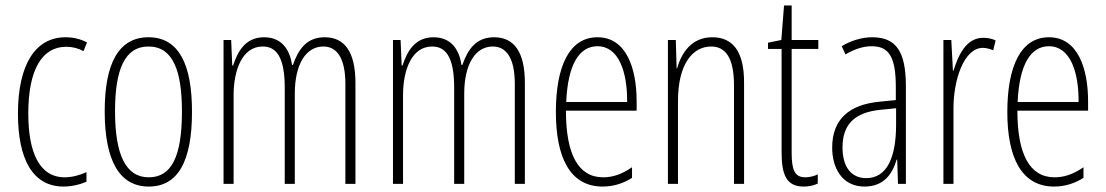

<svg xmlns="http://www.w3.org/2000/svg" viewBox="-20 -676 4066 706"><path d="M214 10C241 10 274 3 298 -8V-43C271 -31 244 -24 218 -24C124 -24 84 -117 84 -259C84 -422 136 -504 223 -504C246 -504 267 -499 287 -488L300 -520C277 -532 251 -539 221 -539C111 -539 46 -440 46 -258C46 -91 100 10 214 10Z M686 -265C686 -437 639 -539 526 -539C417 -539 365 -444 365 -267C365 -84 420 10 527 10C634 10 686 -82 686 -265ZM403 -267C403 -421 439 -505 526 -505C616 -505 649 -416 649 -266C649 -101 611 -24 527 -24C442 -24 403 -108 403 -267Z M1174 -539C1109 -539 1078 -497 1057 -437H1054C1046 -491 1018 -539 951 -539C880 -539 853 -483 837 -435H834L830 -529H802V0H839V-326C839 -417 870 -505 946 -505C993 -505 1027 -471 1027 -354V0H1064V-332C1064 -438 1104 -505 1169 -505C1216 -505 1250 -467 1250 -367V0H1287V-371C1287 -487 1246 -539 1174 -539Z M1797 -539C1732 -539 1701 -497 1680 -437H1677C1669 -491 1641 -539 1574 -539C1503 -539 1476 -483 1460 -435H1457L1453 -529H1425V0H1462V-326C1462 -417 1493 -505 1569 -505C1616 -505 1650 -471 1650 -354V0H1687V-332C1687 -438 1727 -505 1792 -505C1839 -505 1873 -467 1873 -367V0H1910V-371C1910 -487 1869 -539 1797 -539Z M2177 -539C2074 -539 2024 -433 2024 -264C2024 -97 2076 10 2196 10C2238 10 2274 -3 2304 -22V-61C2268 -36 2234 -24 2198 -24C2106 -24 2061 -109 2061 -269H2321V-303C2321 -425 2283 -539 2177 -539ZM2177 -506C2255 -506 2287 -412 2286 -301H2062C2068 -439 2110 -506 2177 -506Z M2599 -539C2524 -539 2486 -483 2470 -425H2468L2465 -529H2436V0H2473V-305C2473 -439 2526 -505 2595 -505C2648 -505 2679 -463 2679 -362V0H2716V-373C2716 -488 2674 -539 2599 -539Z M2941 -24C2901 -24 2891 -53 2891 -115V-496H2989V-529H2891V-656H2863L2853 -529L2804 -519V-496H2854V-116C2854 -33 2872 10 2935 10C2956 10 2972 6 2987 -1V-35C2976 -29 2958 -24 2941 -24Z M3187 -539C3150 -539 3109 -527 3075 -506L3089 -476C3126 -498 3159 -506 3185 -506C3248 -506 3274 -468 3274 -356V-308L3213 -302C3103 -291 3040 -238 3040 -133C3040 -59 3076 10 3159 10C3231 10 3262 -38 3277 -89H3279L3282 0H3311V-359C3311 -487 3275 -539 3187 -539ZM3215 -272 3275 -278V-218C3275 -100 3243 -21 3165 -21C3111 -21 3078 -61 3078 -134C3078 -218 3122 -262 3215 -272Z M3595 -537C3532 -537 3503 -471 3486 -416H3484L3478 -529H3449V0H3486V-278C3486 -381 3524 -500 3594 -500C3608 -500 3623 -495 3632 -491L3641 -527C3626 -535 3609 -537 3595 -537Z M3837 -539C3734 -539 3684 -433 3684 -264C3684 -97 3736 10 3856 10C3898 10 3934 -3 3964 -22V-61C3928 -36 3894 -24 3858 -24C3766 -24 3721 -109 3721 -269H3981V-303C3981 -425 3943 -539 3837 -539ZM3837 -506C3915 -506 3947 -412 3946 -301H3722C3728 -439 3770 -506 3837 -506Z"/></svg>

Font: Noto Sans Devanagari UI ExtraCondensed ExtraLight
Style: Regular
Weight: 200
Width: 2
Designer: Jelle Bosma - Monotype Design Team
Foundry: Monotype Imaging Inc.
Version: Version 2.004